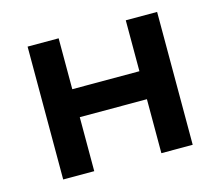

<svg xmlns="http://www.w3.org/2000/svg" viewBox="-76 -569 752 663"><g transform="rotate(-15 300.5 -237.5)"><path d="M73 0H184V-193H424V0H536V-475H424V-293H184V-475H73Z"/></g></svg>

Font: Mint Spirit
Style: Bold
Weight: 700
Designer: HARENDAL Hirwen
Foundry: Arkandis Digital Foundry.
Version: Version 1.004;FFEdit